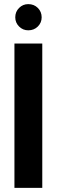

<svg xmlns="http://www.w3.org/2000/svg" viewBox="-20 -911 276 931"><path d="M50 0V-700H185V0ZM117 -764Q91 -764 72.5 -782.5Q54 -801 54 -827Q54 -854 72.5 -872.5Q91 -891 117 -891Q145 -891 163.5 -872.5Q182 -854 182 -827Q182 -801 163.5 -782.5Q145 -764 117 -764Z"/></svg>

Font: DM Sans 36pt
Style: Bold
Weight: 700
Version: Version 4.004;gftools[0.9.30]